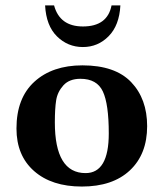

<svg xmlns="http://www.w3.org/2000/svg" viewBox="-20 -681 606 711"><path d="M180.2 -661.1Q201.2 -583 287.1 -583Q377.9 -583 393.1 -661.1H425.8Q421.9 -586.9 382.3 -546.9Q342.8 -506.8 286.9 -506.8Q231 -506.8 190.9 -546.4Q150.9 -585.9 147 -661.1ZM41 -205.1Q41 -317.9 107.4 -378.4Q173.8 -439 285.2 -439Q406.2 -439 465.6 -377Q524.9 -314.9 524.9 -213.9Q524.9 -109.9 460.9 -50Q397 9.8 283.2 9.8Q171.4 9.8 106.2 -47.6Q41 -105 41 -205.1ZM277.8 -389.2Q236.8 -389.2 214.8 -365Q192.9 -340.8 188 -309.8Q183.1 -278.8 183.1 -228Q183.1 -40 296.9 -40Q382.8 -40 382.8 -187Q382.8 -295.9 360.8 -342.5Q338.9 -389.2 277.8 -389.2Z"/></svg>

Font: Linux Biolinum
Style: Bold
Weight: 700
Designer: Philipp H. Poll
Foundry: Philipp H. Poll
Version: Version 1.3.2 ; ttfautohint (v0.9)